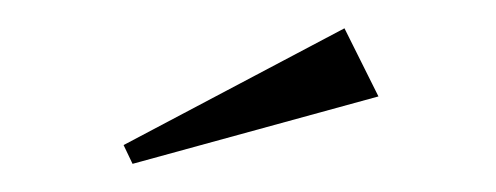

<svg xmlns="http://www.w3.org/2000/svg" viewBox="-20 -622 349 135"><path d="M246.1 -554.2 73.2 -506.8 66.9 -520 222.2 -602.1Z"/></svg>

Font: Halibut Thin
Style: Regular
Weight: 250
Designer: Matteo Maggi
Foundry: Collletttivo
Version: Version 3.080 | FøM Fix